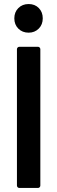

<svg xmlns="http://www.w3.org/2000/svg" viewBox="-20 -932 283 952"><path d="M64 -12V-688Q64 -693 67.5 -696.5Q71 -700 76 -700H168Q173 -700 176.5 -696.5Q180 -693 180 -688V-12Q180 -7 176.5 -3.5Q173 0 168 0H76Q71 0 67.5 -3.5Q64 -7 64 -12ZM51 -841Q51 -872 71 -892Q91 -912 122 -912Q153 -912 172.5 -892Q192 -872 192 -841Q192 -810 172 -790Q152 -770 122 -770Q91 -770 71 -790Q51 -810 51 -841Z"/></svg>

Font: Barlow Semi Condensed SemiBold
Style: Regular
Weight: 600
Width: 4
Designer: Jeremy Tribby
Foundry: Tribby Type
Version: Version 1.408